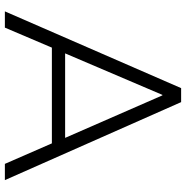

<svg xmlns="http://www.w3.org/2000/svg" viewBox="-8 -736 745 768"><g transform="rotate(90 364.0 -352.5)"><path d="M26 0 333 -705H389L701 0H636L554 -188H171L91 0ZM360 -630 194 -241H532L362 -630Z"/></g></svg>

Font: Mulish Light
Style: Regular
Weight: 300
Designer: Vernon Adams
Foundry: Vernon Adams
Version: Version 3.603; ttfautohint (v1.8.3)